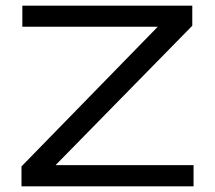

<svg xmlns="http://www.w3.org/2000/svg" viewBox="-20 -659 760 679"><path d="M664.5 -75V0H56V-70.5L538 -564.5H59V-639H660V-568L176.5 -75Z"/></svg>

Font: Anek Latin Expanded
Style: Regular
Weight: 400
Width: 7
Designer: Yesha Goshar
Foundry: Ek Type
Version: Version 1.003